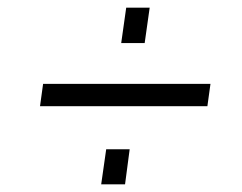

<svg xmlns="http://www.w3.org/2000/svg" viewBox="-20 -597 628 499"><path d="M317 -209 305 -118H243L256 -209ZM369 -577 356 -485H295L308 -577ZM92 -379H527L519 -321H84Z"/></svg>

Font: Pathway Extreme 8pt Thin 12pt Light
Style: Italic
Weight: 300
Italic angle: -8°
Version: Version 1.001;gftools[0.9.26]